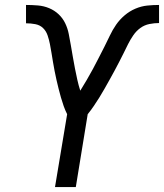

<svg xmlns="http://www.w3.org/2000/svg" viewBox="-20 -755 662 775"><path d="M202 0 251 -294Q243 -310 237 -327Q231 -344 226 -361.5Q221 -379 216.5 -397Q212 -415 208 -432.5Q204 -450 200.5 -468Q197 -486 194 -504Q191 -522 188 -540.5Q185 -559 181.5 -577Q178 -595 172 -612.5Q166 -630 153.5 -642Q141 -654 122.5 -657.5Q104 -661 85 -661V-735Q109 -735 133 -733Q157 -731 178.5 -722Q200 -713 216.5 -697.5Q233 -682 243 -661.5Q253 -641 257.5 -618Q262 -595 266 -572Q270 -549 274 -525.5Q278 -502 282.5 -479Q287 -456 292 -433.5Q297 -411 304 -389Q317 -410 330 -432Q343 -454 355 -476.5Q367 -499 378.5 -521.5Q390 -544 401.5 -566.5Q413 -589 423.5 -611.5Q434 -634 448.5 -655Q463 -676 483 -693Q503 -710 526.5 -720Q550 -730 574 -732.5Q598 -735 622 -735V-662Q603 -662 583 -658Q563 -654 546.5 -642Q530 -630 518 -612.5Q506 -595 497 -577Q488 -559 479 -540.5Q470 -522 460.5 -504Q451 -486 441.5 -468Q432 -450 422 -432.5Q412 -415 402 -397Q392 -379 381 -361.5Q370 -344 358.5 -327Q347 -310 334 -294L286 0Z"/></svg>

Font: Iosevka SS04 Extended Oblique
Style: Regular
Weight: 400
Width: 7
Italic angle: -9°
Monospace: yes
Designer: Belleve Invis
Foundry: Belleve Invis
Version: Version 19.0.0; ttfautohint (v1.8.4)